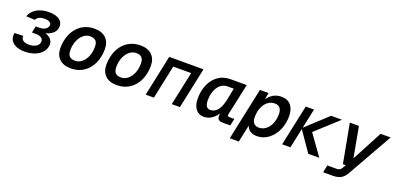

<svg xmlns="http://www.w3.org/2000/svg" viewBox="1 -1375 4821 2355"><g transform="rotate(20 2411.5 -198.0)"><path d="M243 12Q140 12 88 -34.5Q36 -81 49 -160L163 -164Q158 -128 184.5 -107Q211 -86 262 -86Q315 -86 350.5 -105.5Q386 -125 393 -159Q402 -196 375.5 -218Q349 -240 297 -239H248L267 -326L315 -325Q359 -325 388.5 -343Q418 -361 425 -392Q431 -419 407 -435Q383 -451 338 -451Q296 -451 266.5 -436Q237 -421 229 -397L115 -402Q136 -468 202.5 -507Q269 -546 361 -546Q457 -546 505 -506Q553 -466 539 -398Q531 -359 495.5 -329.5Q460 -300 406 -287Q461 -271 487 -234.5Q513 -198 503 -149Q487 -75 416.5 -31.5Q346 12 243 12Z M844 12Q746 12 693.5 -40Q641 -92 641 -180Q641 -253 661 -319Q681 -385 721 -436Q761 -487 820 -516.5Q879 -546 956 -546Q1054 -546 1106.5 -494Q1159 -442 1159 -353Q1159 -280 1139 -214.5Q1119 -149 1079 -98Q1039 -47 980 -17.5Q921 12 844 12ZM862 -94Q910 -94 949.5 -126Q989 -158 1012 -213Q1035 -268 1035 -336Q1035 -391 1011 -415.5Q987 -440 938 -440Q890 -440 850.5 -407.5Q811 -375 788 -320.5Q765 -266 765 -198Q765 -142 789 -118Q813 -94 862 -94Z M1444 12Q1346 12 1293.5 -40Q1241 -92 1241 -180Q1241 -253 1261 -319Q1281 -385 1321 -436Q1361 -487 1420 -516.5Q1479 -546 1556 -546Q1654 -546 1706.5 -494Q1759 -442 1759 -353Q1759 -280 1739 -214.5Q1719 -149 1679 -98Q1639 -47 1580 -17.5Q1521 12 1444 12ZM1462 -94Q1510 -94 1549.5 -126Q1589 -158 1612 -213Q1635 -268 1635 -336Q1635 -391 1611 -415.5Q1587 -440 1538 -440Q1490 -440 1450.5 -407.5Q1411 -375 1388 -320.5Q1365 -266 1365 -198Q1365 -142 1389 -118Q1413 -94 1462 -94Z M1820 0 1933 -534H2380L2267 0H2160L2254 -439H2020L1927 0Z M2579 12Q2513 12 2474.5 -38Q2436 -88 2436 -175Q2436 -277 2471.5 -358Q2507 -439 2574 -486.5Q2641 -534 2735 -534H2945L2868 -178Q2863 -157 2859 -139Q2855 -121 2855 -110Q2855 -92 2880 -92H2944L2924 0H2826Q2787 0 2770.5 -15Q2754 -30 2754 -63Q2754 -77 2759 -99Q2727 -49 2682 -18.5Q2637 12 2579 12ZM2627 -94Q2685 -94 2724 -144.5Q2763 -195 2783 -299L2810 -438H2730Q2676 -438 2638 -405.5Q2600 -373 2579.5 -318.5Q2559 -264 2559 -196Q2559 -144 2576.5 -119Q2594 -94 2627 -94Z M2972 150 3117 -534H3230L3214 -446Q3282 -546 3396 -546Q3478 -546 3521 -493.5Q3564 -441 3564 -353Q3564 -275 3541.5 -208.5Q3519 -142 3479 -92.5Q3439 -43 3387 -15.5Q3335 12 3276 12Q3166 12 3138 -76L3090 150ZM3259 -94Q3313 -94 3353 -126Q3393 -158 3415 -211.5Q3437 -265 3438 -329Q3439 -440 3346 -440Q3296 -440 3256.5 -409.5Q3217 -379 3194 -324.5Q3171 -270 3171 -198Q3171 -146 3195 -120Q3219 -94 3259 -94Z M3601 0 3715 -534H3823L3768 -277L4046 -534H4188L3895 -267L4086 0H3942L3764 -258L3709 0Z M4191 150 4211 54H4328Q4354 54 4369.5 46Q4385 38 4397 18L4423 -26H4385L4290 -534H4409L4482 -137L4692 -534H4823L4490 55Q4461 106 4420 128Q4379 150 4320 150Z"/></g></svg>

Font: Geist Mono SemiBold
Style: Italic
Weight: 600
Italic angle: -12°
Monospace: yes
Designer: Basement.studio, Andrés Briganti, Mateo Zaragoza
Foundry: Basement.studio, Vercel, Andrés Briganti, Guido Ferreyra, Mateo Zaragoza
Version: Version 1.500; ttfautohint (v1.8.4.7-5d5b)